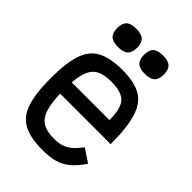

<svg xmlns="http://www.w3.org/2000/svg" viewBox="-247 -967 1095 1095"><g transform="rotate(45 300.0 -420.0)"><path d="M303 14Q206 14 149.5 -15.5Q93 -45 69.5 -116Q46 -187 46 -309Q46 -432 69.5 -502.5Q93 -573 149.5 -602.5Q206 -632 303 -632Q399 -632 453.5 -600.5Q508 -569 531 -493Q554 -417 554 -285H75V-377H452Q452 -439 438.5 -474.5Q425 -510 392.5 -525Q360 -540 303 -540Q243 -540 209 -519.5Q175 -499 160.5 -451Q146 -403 146 -318Q146 -227 160.5 -174.5Q175 -122 209 -100Q243 -78 303 -78Q338 -78 364.5 -86.5Q391 -95 414 -114.5Q437 -134 462 -168L542 -115Q509 -66 476 -38Q443 -10 402 2Q361 14 303 14ZM408 -706Q366 -706 347 -723.5Q328 -741 328 -781Q328 -819 347 -836.5Q366 -854 408 -854Q450 -854 469 -836.5Q488 -819 488 -781Q488 -741 469 -723.5Q450 -706 408 -706ZM192 -706Q150 -706 131 -723.5Q112 -741 112 -781Q112 -819 131 -836.5Q150 -854 192 -854Q234 -854 253 -836.5Q272 -819 272 -781Q272 -741 253 -723.5Q234 -706 192 -706Z"/></g></svg>

Font: Victor Mono
Style: Bold
Weight: 700
Monospace: yes
Designer: Rune Bjørnerås
Version: Version 1.561;gftools[0.9.30]